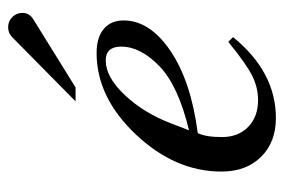

<svg xmlns="http://www.w3.org/2000/svg" viewBox="-136 -568 715 484"><g transform="rotate(-90 222.0 -326.5)"><path d="M358 -109 370 -97Q282 11 166 11Q105 11 68 -26.5Q31 -64 31 -126Q31 -243 124.5 -342Q218 -441 330 -441Q369 -441 390.5 -423Q412 -405 412 -373Q412 -307 335.5 -255Q259 -203 128 -186Q118 -166 118 -125Q118 -84 143.5 -59Q169 -34 211 -34Q244 -34 274 -49.5Q304 -65 358 -109ZM152 -252 135 -208Q247 -235 296 -282Q346 -330 346 -379Q346 -418 311 -418Q269 -418 223.5 -369.5Q178 -321 152 -252ZM208 -494 370 -654Q380 -664 395 -664Q410 -664 420.5 -653.5Q431 -643 431 -628Q431 -610 414 -600L243 -494Z"/></g></svg>

Font: STIX MathJax Latin
Style: Italic
Weight: 400
Italic angle: -16.33°
Designer: MicroPress Inc., with final additions and corrections provided by Coen Hoffman, Elsevier (retired)
Version: Version 1.1.1